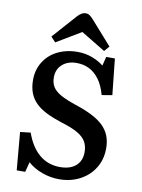

<svg xmlns="http://www.w3.org/2000/svg" viewBox="-102 -1009 805 1091"><g transform="rotate(10 301.0 -463.5)"><path d="M317 14Q265 14 216.5 -4Q168 -22 135 -52L120 6H71L52 -212L112 -219Q126 -179 145.5 -148.5Q165 -118 190 -97Q215 -76 245 -65.5Q275 -55 309 -55Q349 -55 376.5 -68Q404 -81 418.5 -105Q433 -129 433 -162Q433 -198 418 -223.5Q403 -249 369 -268.5Q335 -288 278 -305Q225 -322 186.5 -341Q148 -360 123 -384.5Q98 -409 85.5 -441.5Q73 -474 73 -517Q73 -550 82.5 -579.5Q92 -609 110.5 -634Q129 -659 156 -677.5Q183 -696 218.5 -706.5Q254 -717 296 -717Q340 -717 379 -702.5Q418 -688 447 -665L460 -717H510L532 -509L472 -499Q457 -554 431.5 -588Q406 -622 373.5 -638Q341 -654 301 -654Q250 -654 218.5 -626Q187 -598 187 -551Q187 -518 202 -495Q217 -472 250.5 -454Q284 -436 338 -418Q393 -400 433 -379.5Q473 -359 498.5 -334.5Q524 -310 537 -278Q550 -246 550 -204Q550 -155 532 -115Q514 -75 482 -46Q450 -17 408 -1.5Q366 14 317 14ZM160 -748 133 -777 256 -915Q267 -927 278.5 -934Q290 -941 303 -941Q316 -941 326 -934Q336 -927 351 -910L468 -778L442 -748L302 -833Z"/></g></svg>

Font: Literata 18pt Medium
Style: Regular
Weight: 500
Designer: Latin by Veronika Burian and Jose Scaglione. Greek by Irene Vlachou. Cyrillic by Vera Evstafieva.
Foundry: TypeTogether
Version: Version 3.103;gftools[0.9.29]